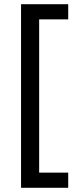

<svg xmlns="http://www.w3.org/2000/svg" viewBox="-20 -734 369 912"><path d="M304 158H80V-714H304V-642H166V86H304Z"/></svg>

Font: Noto Sans Living
Style: Regular
Weight: 400
Designer: Monotype Design Team
Foundry: Monotype Imaging Inc.
Version: Version 2.013; ttfautohint (v1.8.4.7-5d5b)